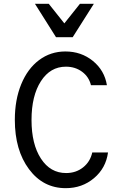

<svg xmlns="http://www.w3.org/2000/svg" viewBox="-20 -981 640 1011"><path d="M465.8 -178.2H548.8Q537.6 -95.7 475.1 -43Q412.6 9.8 326.2 9.8Q207 9.8 132.6 -90.3Q58.1 -190.4 58.1 -350.1Q58.1 -455.6 91.8 -537.6Q125.5 -619.6 186 -664.8Q246.6 -710 324.2 -710Q407.7 -710 469 -660.2Q530.3 -610.4 543 -532.2H459Q448.2 -576.7 412.1 -603.3Q376 -629.9 327.1 -629.9Q244.6 -629.9 195.3 -553.2Q146 -476.6 146 -349.1Q146 -221.7 195.6 -145.8Q245.1 -69.8 328.1 -69.8Q379.9 -69.8 417.5 -99.6Q455.1 -129.4 465.8 -178.2ZM274.9 -785.2 164.1 -960.9H236.8L318.8 -857.9L400.9 -960.9H474.1L362.8 -785.2Z"/></svg>

Font: CommitMono
Style: Regular
Weight: 400
Monospace: yes
Designer: Eigil Nikolajsen
Foundry: Eigil Nikolajsen
Version: Version 1.143